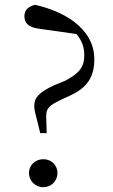

<svg xmlns="http://www.w3.org/2000/svg" viewBox="-20 -769 472 802"><path d="M161 13C195 13 220 -14 220 -46C220 -79 195 -104 161 -104C127 -104 101 -79 101 -46C101 -14 127 13 161 13ZM374 -521C374 -655 239 -724 126 -749C98 -741 82 -728 82 -701C82 -675 96 -655 143 -649L299 -627C321 -601 332 -574 332 -540C333 -491 313 -464 253 -432L204 -412C145 -384 123 -362 123 -327C123 -308 129 -290 138 -254L148 -213H175L173 -282C173 -317 184 -327 232 -351L273 -370C342 -402 374 -445 374 -521Z"/></svg>

Font: Harano Aji Mincho KR
Style: Regular
Weight: 400
Foundry: Masamichi Hosoda
Version: HaranoAjiMinchoKR-Regular version 20230610;ttx 4.39.4